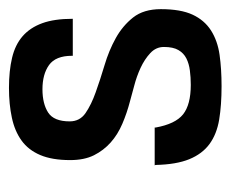

<svg xmlns="http://www.w3.org/2000/svg" viewBox="-63 -433 512 426"><g transform="rotate(-90 193.0 -220.0)"><path d="M385.7 -119.1Q385.7 -75.2 373.5 -48.8Q361.3 -22.5 338.4 -7.8Q315.4 6.8 284.2 11.2Q252.9 15.6 214.8 15.6Q172.9 15.6 140.6 10.3Q108.4 4.9 86.4 -11.2Q64.5 -27.3 52.7 -56.2Q41 -85 40 -130.9L39.1 -132.8H123V-130.9Q130.9 -86.9 152.3 -69.8Q173.8 -52.7 217.8 -52.7Q234.4 -52.7 249.5 -54.7Q264.6 -56.6 276.4 -62.5Q288.1 -68.4 294.9 -80.1Q301.8 -91.8 301.8 -112.3Q301.8 -129.9 288.1 -142.6Q274.4 -155.3 255.4 -164.1Q236.3 -172.9 215.8 -178.2Q195.3 -183.6 181.6 -187.5Q155.3 -194.3 131.3 -204.6Q107.4 -214.8 89.8 -230.5Q72.3 -246.1 61.5 -267.6Q50.8 -289.1 50.8 -320.3Q50.8 -360.4 62 -386.7Q73.2 -413.1 94.2 -428.2Q115.2 -443.4 145 -449.7Q174.8 -456.1 210.9 -456.1Q249 -456.1 277.8 -449.2Q306.6 -442.4 325.7 -425.8Q344.7 -409.2 354.5 -382.3Q364.3 -355.5 364.3 -314.5H282.2V-316.4Q282.2 -352.5 261.7 -367.2Q241.2 -381.8 208 -381.8Q175.8 -381.8 156.2 -369.1Q136.7 -356.4 136.7 -321.3Q136.7 -298.8 155.3 -286.1Q173.8 -273.4 201.2 -263.7Q228.5 -253.9 261.2 -244.1Q293.9 -234.4 321.3 -219.2Q348.6 -204.1 367.2 -180.7Q385.7 -157.2 385.7 -119.1Z"/></g></svg>

Font: RIT TN Joy
Style: Bold
Weight: 700
Designer: Hussain K H
Foundry: Rachana Institute of Typography
Version: 1.6.2